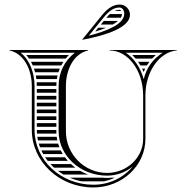

<svg xmlns="http://www.w3.org/2000/svg" viewBox="-20 -820 798 845"><path d="M436.8 -728 423.8 -712H476.3C485.3 -717.1 493.1 -722.5 499.3 -728ZM412.5 -698C408.1 -692.7 403.8 -687.3 399.5 -682H402.2C418.6 -687 433.7 -692.4 447.2 -698ZM484.1 -772H513.6C511.2 -775.4 508.2 -777 506 -777C498.3 -777 491.1 -775.2 484.1 -772ZM463.5 -758C458.4 -753.3 453.3 -748 448.2 -742H511.5C514.7 -747.2 516.6 -752.5 516.9 -758ZM343 -645C452.9 -665.5 552 -700.5 552 -755C552 -779.8 531.8 -800 507 -800C475.1 -800 449.8 -779 427.7 -751.7L342 -646ZM371.1 -662.9 437 -744.1C456.5 -768.1 478.2 -787 506 -787C517.6 -787 527 -774.9 527 -760C527 -713.6 452.2 -684 371.1 -662.9ZM649.3 -562C654.5 -567.6 660 -572.9 665.9 -578H562.1C567.4 -572.9 572.4 -567.6 577.1 -562ZM637.5 -548H587.8C591.4 -542.8 594.8 -537.5 598 -532H626.5C629.9 -537.5 633.6 -542.9 637.5 -548ZM618.8 -518H605.5L612.2 -503.2ZM437.8 -22C454.5 -25.6 470.3 -31 485 -38H471.1C464.7 -37.3 458.2 -37 451.3 -37C443.8 -37 436.5 -37.3 429.2 -38H287C303.5 -31 320.9 -25.6 339.1 -22ZM218 -82H311.7C305 -87 298.5 -92.3 292.4 -98H201.8C206.9 -92.4 212.3 -87.1 218 -82ZM235 -68C242.7 -62.2 250.7 -56.9 259.1 -52H367.4C355.5 -56.4 344.1 -61.8 333.2 -68ZM147.1 -202H232.2C231.1 -207.3 230.2 -212.6 229.5 -218H144.2C145 -212.6 145.9 -207.3 147.1 -202ZM150.7 -188C152.3 -182.6 154 -177.3 156 -172H241.3C239.3 -177.2 237.4 -182.6 235.8 -188ZM161.9 -158C164.3 -152.6 167 -147.2 170 -142H256.3C253.1 -147.2 250.2 -152.5 247.5 -158ZM178.4 -128C182 -122.5 185.9 -117.2 189.9 -112H278.6C274 -117.1 269.7 -122.5 265.7 -128ZM142 -248C142 -242.6 142.2 -237.3 142.7 -232H228.3C228.1 -235.3 228 -238.6 228 -242V-248ZM142 -428V-412H228V-428ZM142 -398V-382H228V-398ZM142 -368V-352H228V-368ZM142 -338V-322H228V-338ZM142 -308V-292H228V-308ZM142 -278V-262H228V-278ZM107.9 -562H269.1C273.4 -567.5 278.1 -572.9 283.1 -578H95.6C100 -572.9 104.1 -567.6 107.9 -562ZM116.4 -548C119.3 -542.8 121.8 -537.5 124.2 -532H249.7C252.5 -537.5 255.6 -542.8 259 -548ZM129.6 -518C131.4 -512.8 133 -507.4 134.4 -502H237.3C239 -507.4 240.9 -512.8 243.1 -518ZM137.5 -488C138.5 -482.7 139.4 -477.4 140.1 -472H230.4C231.2 -477.4 232.2 -482.8 233.4 -488ZM141.4 -458C141.8 -452.7 142 -447.4 142 -442H228C228.1 -447.4 228.3 -452.7 228.7 -458ZM620 -209V-400C620 -504.8 681 -591 758 -598V-600H462V-598C543.7 -598 610 -509.3 610 -400V-209C610 -126.2 538.9 -59 451.3 -59C351.2 -59 270 -141 270 -242V-440C270 -517.1 306.3 -584.5 368 -598V-600H22V-598C83.7 -584.5 120 -517.1 120 -440V-249C120 -108.5 241 5 391 5C517 5 620 -90.6 620 -209ZM564.5 -87.8C525 -38.8 461.9 -7 391 -7C247 -7 132 -115.8 132 -249V-440C132 -500.8 110.1 -557 70.6 -588H309.4C262.4 -551.2 238 -499.9 238 -440V-242C238 -134.4 333.6 -47 451.3 -47C494.5 -47 534.3 -62.5 564.5 -87.8ZM696.5 -588C652.6 -560.4 624.6 -521.7 612.5 -471.3C598.5 -522 569.5 -564.4 533.5 -588Z"/></svg>

Font: SortefaxS02
Style: Medium
Weight: 500
Designer: gluk
Foundry: gluk
Version: Version 0.261